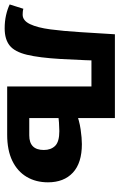

<svg xmlns="http://www.w3.org/2000/svg" viewBox="138 -652 524 843"><g transform="rotate(90 400.5 -231.0)"><path d="M359 0V-473H498V-97H574Q606 -97 622 -113Q638 -129 638 -161Q638 -192 620 -210.5Q602 -229 555 -229Q543 -229 518 -227.5Q493 -226 468 -221V-301Q509 -317 547.5 -322.5Q586 -328 612 -328Q695 -328 737.5 -288.5Q780 -249 780 -179Q780 -126 756 -85.5Q732 -45 685.5 -22.5Q639 0 571 0ZM104 11Q73 11 46.5 5Q20 -1 -1 -11L18 -71Q25 -69 32 -68.5Q39 -68 44 -68Q70 -68 85.5 -100.5Q101 -133 108.5 -190Q116 -247 120.5 -320Q125 -393 130 -473H248Q244 -328 238.5 -234.5Q233 -141 220 -87Q207 -33 179.5 -11Q152 11 104 11ZM229 -370V-473H421V-370Z"/></g></svg>

Font: Ysabeau SC ExtraBold
Style: Regular
Weight: 800
Designer: Christian Thalmann (Catharsis Fonts)
Version: Version 2.001;gftools[0.9.30]; featfreeze: smcp